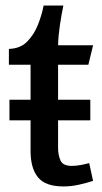

<svg xmlns="http://www.w3.org/2000/svg" viewBox="-20 -660 367 691"><path d="M14 -301H90V-427H12V-484Q53 -485 78 -510.5Q103 -536 117 -572Q131 -608 137 -640H208Q201 -606 195.5 -569Q190 -532 189 -497H315L298 -427H189V-301H305V-227H189V-127Q189 -103 197.5 -83Q206 -63 238 -63Q254 -63 270 -66Q286 -69 301 -73L315 -9Q290 -1 263 5Q236 11 208 11Q144 11 117 -21.5Q90 -54 90 -117V-227H14Z"/></svg>

Font: Rosario SemiBold
Style: Regular
Weight: 600
Designer: Hector Gatti
Foundry: Omnibus Type
Version: Version 1.101; ttfautohint (v1.8.1.43-b0c9)